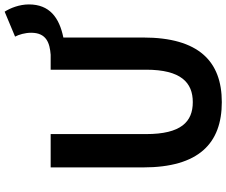

<svg xmlns="http://www.w3.org/2000/svg" viewBox="-96 -888 998 847"><g transform="rotate(-90 403.5 -465.0)"><path d="M376 14C556 14 661 -88 661 -333V-685C749 -703 807 -746 807 -837C807 -879 791 -919 775 -944L665 -898C674 -881 682 -854 682 -827C682 -759 636 -745 585 -741H519V-320C519 -166 462 -114 376 -114C289 -114 235 -166 235 -320V-741H88V-333C88 -88 194 14 376 14Z"/></g></svg>

Font: Noto Sans Mono CJK TC
Style: Bold
Weight: 700
Designer: Ryoko NISHIZUKA 西塚涼子 (kana, bopomofo & ideographs); Paul D. Hunt (Latin, Greek & Cyrillic); Sandoll Communications 산돌커뮤니
Foundry: Adobe
Version: Version 2.004;hotconv 1.0.118;makeotfexe 2.5.65603